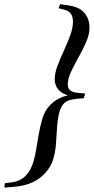

<svg xmlns="http://www.w3.org/2000/svg" viewBox="-108 -756 439 900"><path d="M291.5 -317.5 284.5 -295.5 252.5 -293Q227.5 -290.5 210.8 -283.8Q194 -277 183.8 -261.2Q173.5 -245.5 167 -217Q160.5 -185.5 158.8 -150.2Q157 -115 154.2 -79.2Q151.5 -43.5 141.5 -9.5Q125.5 41.5 79.5 77.5Q33.5 113.5 -41.5 119.5L-87.5 123.5L-85.5 103L-55 99Q-12.5 93.5 12.2 68Q37 42.5 49 1Q57 -27.5 62.2 -59.5Q67.5 -91.5 73.5 -125.8Q79.5 -160 89 -194.5Q103 -244 137.5 -273.5Q172 -303 225.5 -312.5L223.5 -306Q198.5 -311 181.8 -322Q165 -333 156.8 -349.2Q148.5 -365.5 148.5 -385Q148.5 -413 161.5 -447.2Q174.5 -481.5 191.2 -518Q208 -554.5 221 -589.8Q234 -625 234 -654.5Q234 -678 223.8 -692Q213.5 -706 190.5 -711.5L166.5 -717.5L174 -736.5L214 -730.5Q264.5 -723.5 288 -695.2Q311.5 -667 311.5 -626.5Q311.5 -594.5 296 -559Q280.5 -523.5 260.5 -488Q240.5 -452.5 225 -419.5Q209.5 -386.5 209.5 -359.5Q209.5 -343 220.2 -333.2Q231 -323.5 256 -321Z"/></svg>

Font: Newsreader 60pt SemiBold
Style: Italic
Weight: 600
Italic angle: -17°
Designer: Hugues Gentile
Foundry: Production Type
Version: Version 1.003